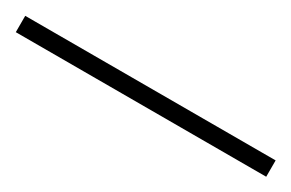

<svg xmlns="http://www.w3.org/2000/svg" viewBox="-5 -945 509 336"><g transform="rotate(30 250.0 -776.5)"><path d="M503 -760H-3V-793H503Z"/></g></svg>

Font: Noto Sans Khmer ExtraLight
Style: Regular
Weight: 250
Version: Version 2.003